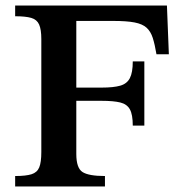

<svg xmlns="http://www.w3.org/2000/svg" viewBox="-20 -677 647 697"><path d="M361 0H35V-38Q74 -38 94.5 -44.5Q115 -51 122.5 -69.5Q130 -88 130 -125V-535Q130 -570 122 -588Q114 -606 93.5 -612Q73 -618 35 -618V-657H586L593 -480H548Q542 -516 534.5 -539.5Q527 -563 512 -576.5Q497 -590 468.5 -595.5Q440 -601 391 -601H257V-359H349Q392 -359 416.5 -366Q441 -373 451.5 -393.5Q462 -414 462 -454H504V-221H462Q462 -261 451.5 -280Q441 -299 416.5 -305Q392 -311 349 -311H257V-118Q257 -67 279.5 -52.5Q302 -38 361 -38Z"/></svg>

Font: STIX Two Text SemiBold
Style: Regular
Weight: 600
Designer: Ross Mills, John Hudson & Paul Hanslow, Tiro Typeworks Ltd; with prior portions MicroPress Inc., and Coen Hoffman.
Foundry: Tiro Typeworks Ltd
Version: Version 2.13 b171